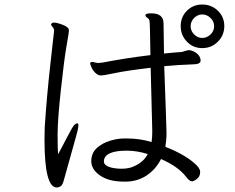

<svg xmlns="http://www.w3.org/2000/svg" viewBox="-20 -811 1040 850"><path d="M634 -129Q587 -144 541 -144Q444 -144 440 -99V-97Q440 -80 463 -72Q486 -64 519 -64Q552 -64 576 -76Q617 -95 634 -129ZM206 -703Q209 -711 219.5 -711Q230 -711 244 -706Q280 -695 284 -682Q285 -680 285 -673.5Q285 -667 274.5 -607.5Q264 -548 249.5 -413.5Q235 -279 235 -215.5Q235 -152 237 -128Q250 -151 276 -201.5Q302 -252 309.5 -258.5Q317 -265 322 -265Q327 -265 327 -257Q327 -249 324 -235Q321 -221 294.5 -127.5Q268 -34 262.5 -13Q257 8 248.5 13.5Q240 19 231 19Q177 19 177 -193L178 -248Q187 -385 203 -527Q219 -669 219.5 -674.5Q220 -680 217 -685.5Q214 -691 210 -695Q206 -699 206 -703ZM912 -658.5Q928 -674 928 -695Q928 -716 912 -731.5Q896 -747 875.5 -747Q855 -747 839.5 -731.5Q824 -716 824 -695Q824 -674 839.5 -658.5Q855 -643 875.5 -643Q896 -643 912 -658.5ZM707 -518Q717 -248 717 -228V-209Q717 -196 712 -161Q794 -129 840 -89Q866 -67 866 -50.5Q866 -34 858 -25Q850 -16 841.5 -12Q833 -8 831 -8Q819 -8 804 -28Q770 -73 693 -107Q670 -62 631 -35.5Q592 -9 543 -7H528Q462 -7 423 -34Q384 -61 384 -98V-99Q385 -135 409.5 -156.5Q434 -178 467.5 -188Q501 -198 529 -198H541Q601 -198 651 -182Q654 -203 654 -223V-236L647 -511Q538 -498 489 -487.5Q440 -477 426.5 -477Q413 -477 401 -489.5Q389 -502 384 -515Q379 -528 379 -529Q379 -537 389 -537L413 -532L434 -534Q537 -554 646 -567Q644 -708 642 -718Q640 -728 632 -732.5Q624 -737 624 -744V-745Q625 -752 650 -752Q704 -752 704 -707Q704 -680 706 -574Q727 -576 746.5 -578Q766 -580 785 -581Q794 -583 802 -586Q810 -589 819 -589Q837 -586 851.5 -574.5Q866 -563 868 -546V-542Q868 -526 832 -526Q770 -524 707 -518ZM875.5 -791Q916 -791 944.5 -763.5Q973 -736 973 -695.5Q973 -655 944.5 -626.5Q916 -598 875.5 -598Q835 -598 807.5 -626.5Q780 -655 780 -695.5Q780 -736 807.5 -763.5Q835 -791 875.5 -791Z"/></svg>

Font: LXGW WenKai Lite
Style: Regular
Weight: 400
Designer: LXGW / Fontworks Inc.
Foundry: LXGW / Fontworks Inc.
Version: Version 1.511; March 25, 2025